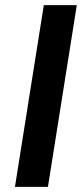

<svg xmlns="http://www.w3.org/2000/svg" viewBox="-20 -725 322 745"><path d="M38 0 150 -705H278L166 0Z"/></svg>

Font: Nunito Sans 12pt
Style: Bold Italic
Weight: 700
Italic angle: -9°
Designer: Vernon Adams
Foundry: Vernon Adams
Version: Version 3.101;gftools[0.9.27]